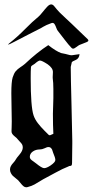

<svg xmlns="http://www.w3.org/2000/svg" viewBox="-20 -670 412 852"><path d="M15.6 -471.7Q15.6 -473.6 24.4 -480.5Q57.6 -506.8 91.8 -541.5Q126 -576.2 150.4 -595.7Q158.2 -602.5 169.4 -616.7Q180.7 -630.9 189.9 -640.6Q199.2 -650.4 207 -650.4Q213.9 -650.4 219.7 -643.6Q234.4 -625 245.6 -613.8Q256.8 -602.5 273.4 -587.4Q290 -572.3 297.9 -564.5Q362.3 -502 369.1 -496.1Q372.1 -493.2 372.1 -490.2Q372.1 -486.3 365.2 -483.4Q358.4 -480.5 348.1 -476.6Q337.9 -472.7 333 -470.7Q330.1 -469.7 319.8 -461.9Q309.6 -454.1 304.7 -454.1Q300.8 -454.1 297.9 -457Q285.2 -469.7 265.1 -496.1Q245.1 -522.5 237.3 -532.2Q233.4 -536.1 230 -545.9Q226.6 -555.7 222.7 -562Q218.8 -568.4 212.9 -568.4Q210 -568.4 208 -567.4Q183.6 -558.6 171.9 -551.3Q160.2 -543.9 153.3 -541Q137.7 -533.2 103.5 -515.6Q69.3 -498 44.4 -484.9Q19.5 -471.7 15.6 -471.7ZM196.3 -71.3Q200.2 -69.3 202.1 -69.8Q204.1 -70.3 209 -72.8Q213.9 -75.2 216.8 -76.2Q214.8 -113.3 214.8 -165Q214.8 -185.5 216.8 -234.4V-254.9V-275.4Q216.8 -302.7 213.9 -324.2Q213.9 -324.2 213.9 -329.1Q213.9 -333 214.4 -340.3Q214.8 -347.7 214.8 -350.6Q214.8 -368.2 191.4 -384.8Q166 -401.4 157.2 -401.4Q150.4 -401.4 133.8 -386.7Q132.8 -385.7 127 -382.3Q121.1 -378.9 119.1 -376.5Q117.2 -374 117.2 -369.1Q116.2 -357.4 116.2 -323.2Q116.2 -196.3 128.9 -158.2Q134.8 -140.6 147.9 -123.5Q161.1 -106.4 177.2 -90.3Q193.4 -74.2 196.3 -71.3ZM139.6 54.7Q166 76.2 175.8 76.2Q186.5 76.2 204.1 64.5Q225.6 49.8 225.6 40Q225.6 30.3 215.8 7.8Q214.8 5.9 213.4 0.5Q211.9 -4.9 210.9 -6.8Q210 -8.8 207.5 -11.7Q205.1 -14.6 201.2 -16.6Q198.2 -17.6 193.4 -17.6Q189.5 -17.6 178.2 -12.2Q167 -6.8 156.2 -6.8Q138.7 -6.8 125.5 2.4Q112.3 11.7 112.3 26.4Q112.3 32.2 116.2 36.6Q120.1 41 128.4 46.4Q136.7 51.8 139.6 54.7ZM102.5 160.2Q100.6 161.1 96.7 161.1Q89.8 161.1 84 156.2Q78.1 151.4 71.3 142.6Q64.5 133.8 60.5 129.9Q57.6 127 49.3 120.6Q41 114.3 36.6 109.9Q32.2 105.5 28.3 98.1Q24.4 90.8 24.4 82Q24.4 74.2 28.3 66.9Q32.2 59.6 39.6 51.8Q46.9 43.9 49.8 38.1Q51.8 33.2 66.4 16.1Q81.1 -1 81.1 -15.6Q81.1 -23.4 78.1 -28.8Q75.2 -34.2 68.8 -40.5Q62.5 -46.9 59.6 -50.8Q56.6 -55.7 43.9 -65.9Q31.2 -76.2 31.2 -85.9Q31.2 -86.9 31.2 -91.3Q31.2 -95.7 31.7 -106Q32.2 -116.2 32.2 -131.8Q32.2 -153.3 31.2 -195.8Q30.3 -238.3 30.3 -255.9Q30.3 -306.6 36.1 -326.2Q42 -344.7 49.8 -354Q57.6 -363.3 70.3 -371.6Q83 -379.9 90.8 -386.7Q144.5 -437.5 194.3 -469.7Q227.5 -443.4 251 -434.6Q261.7 -432.6 270 -430.7Q278.3 -428.7 281.7 -427.7Q285.2 -426.8 289.1 -425.8Q293 -424.8 295.9 -424.8Q298.8 -424.8 302.7 -425.3Q306.6 -425.8 315.4 -427.2Q324.2 -428.7 333 -429.7Q331.1 -410.2 315.9 -403.8Q300.8 -397.5 298.8 -394.5Q293.9 -375 293.9 -373Q293.9 -335 297.4 -200.2Q300.8 -65.4 300.8 -44.9V-32.2Q300.8 -17.6 300.3 7.8Q299.8 33.2 299.8 51.8Q299.8 61.5 297.4 64Q294.9 66.4 290.5 66.4Q286.1 66.4 284.2 68.4Q256.8 79.1 227.1 95.7Q197.3 112.3 183.6 119.1Q171.9 125 158.7 133.3Q145.5 141.6 133.3 148.4Q121.1 155.3 102.5 160.2Z"/></svg>

Font: Isabella
Style: Medium
Weight: 500
Designer: John Stracke
Version: Version 001.202